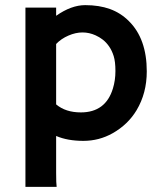

<svg xmlns="http://www.w3.org/2000/svg" viewBox="-20 -540 623 748"><path d="M198.7 -10.3V133.3Q198.7 175.3 200.7 188H79.1V-510.3H198.7V-478.5Q257.8 -520 312 -520Q366.2 -520 408.2 -504.9Q450.2 -489.7 481.9 -458Q551.8 -389.2 551.8 -261.7Q551.8 -177.2 512.2 -110.8Q478.5 -54.7 418.9 -21Q366.2 8.8 304.7 8.8Q243.2 8.8 198.7 -10.3ZM198.7 -133.3Q235.8 -102.1 294.9 -102.1Q391.6 -102.1 419.9 -195.3Q429.7 -227.1 429.7 -263.4Q429.7 -299.8 422.9 -321.5Q416 -343.3 405 -359.1Q394 -375 380.4 -385.5Q366.7 -396 352.5 -402.3Q327.6 -413.6 301.3 -413.6Q274.9 -413.6 246.6 -401.4Q218.3 -389.2 198.7 -368.7Z"/></svg>

Font: Hammersmith One
Style: Regular
Weight: 400
Designer: Nicole Fally
Foundry: Nicole Fally
Version: Version 1.003